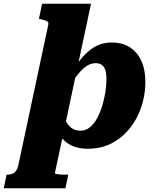

<svg xmlns="http://www.w3.org/2000/svg" viewBox="-102 -778 824 1021"><path d="M327 -83Q354 -83 376 -101Q398 -119 414.5 -149.5Q431 -180 442 -216.5Q453 -253 458.5 -289.5Q464 -326 464 -357Q464 -387 458 -405.5Q452 -424 439.5 -433Q427 -442 407 -442Q382 -442 359.5 -427.5Q337 -413 312.5 -383Q288 -353 256 -307L245 -338Q283 -405 319.5 -453Q356 -501 397.5 -526.5Q439 -552 493 -552Q548 -552 587.5 -527Q627 -502 649 -455.5Q671 -409 671 -343Q671 -290 658 -238.5Q645 -187 619.5 -142Q594 -97 557 -62Q520 -27 472.5 -7Q425 13 367 13Q305 13 265 -11.5Q225 -36 204.5 -78Q184 -120 178 -173L229 -190Q236 -159 248 -135Q260 -111 279 -97Q298 -83 327 -83ZM246 223H-82L-67 151H-65Q-42 151 -27 141Q-12 131 -5 103L155 -648Q157 -656 152.5 -661Q148 -666 138 -669.5Q128 -673 113 -676L105 -678L122 -758H382L190 142Q189 144 194.5 146Q200 148 209 149Q218 150 229.5 150.5Q241 151 253 151H261Z"/></svg>

Font: Roboto Serif ExtraBold
Style: Italic
Weight: 800
Italic angle: -10°
Version: Version 1.007